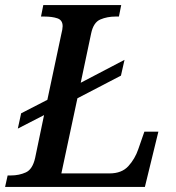

<svg xmlns="http://www.w3.org/2000/svg" viewBox="-41 -734 693 754"><path d="M-21 0 -11 -45H2Q34 -45 60.5 -57Q87 -69 97 -114L132 -282L29 -229L42 -289L145 -342L200 -601Q202 -608 203.5 -617Q205 -626 205 -631Q205 -655 184.5 -662Q164 -669 133 -669H120L129 -714H435L426 -669H413Q380 -669 353 -657.5Q326 -646 317 -603L276 -409L448 -499L434 -437L263 -348L200 -53H389Q437 -53 463 -81.5Q489 -110 502 -148L526 -217H581L528 0Z"/></svg>

Font: Noto Serif Medium
Style: Italic
Weight: 500
Italic angle: -12°
Designer: Monotype Design Team
Foundry: Monotype Imaging Inc.
Version: Version 2.014; ttfautohint (v1.8.4.7-5d5b)